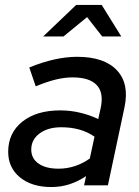

<svg xmlns="http://www.w3.org/2000/svg" viewBox="-20 -747 562 774"><path d="M187 7Q108 7 60.5 -32Q13 -71 13 -135Q13 -211 70 -256.5Q127 -302 223 -302Q264 -302 303.5 -292.5Q343 -283 376 -267L386 -312Q399 -373 370 -404Q341 -435 272 -435Q241 -435 205.5 -426.5Q170 -418 124 -399L98 -475Q152 -497 200 -507.5Q248 -518 291 -518Q400 -518 451 -464Q502 -410 482 -315L415 0H319L327 -37Q294 -15 259.5 -4Q225 7 187 7ZM106 -144Q106 -108 135.5 -87.5Q165 -67 216 -67Q250 -67 282 -77.5Q314 -88 342 -108L361 -196Q334 -215 300.5 -224.5Q267 -234 227 -234Q173 -234 139.5 -209Q106 -184 106 -144ZM392 -600 331 -678 236 -600H154L287 -727H390L469 -600Z"/></svg>

Font: Red Hat Display Medium
Style: Italic
Weight: 500
Italic angle: -12°
Designer: Pentagram / MCKL
Foundry: Pentagram / MCKL
Version: Version 1.003; Red Hat Display Medium Italic